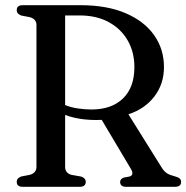

<svg xmlns="http://www.w3.org/2000/svg" viewBox="-20 -720 718 740"><path d="M612 -461.5Q612 -396.5 575 -348.2Q538 -300 475 -279.5L603 -74.5Q612.5 -59 623.8 -52Q635 -45 652 -41Q667 -37 672.5 -32Q678 -27 678 -19Q678 0 654.5 0H466Q443 0 443 -19Q443 -30 457 -35.5L478.5 -39.5Q498.5 -45 484.5 -69L372 -258Q362 -257.5 351 -257.5Q283 -257.5 231 -277V-77Q231 -52.5 256 -46L293 -39.5Q310.5 -33.5 310.5 -19Q310.5 0 287 0H67.5Q44.5 0 44.5 -19Q44.5 -34 62.5 -40L94 -46Q120.5 -53 120.5 -77V-624Q120.5 -647 94 -654L62.5 -660Q44.5 -666 44.5 -681Q44.5 -700 67.5 -700H290Q392.5 -700 464.5 -669Q536.5 -638 574.2 -584.2Q612 -530.5 612 -461.5ZM231 -660.5V-315Q255 -305.5 281.8 -301.8Q308.5 -298 332.5 -298Q410 -298 454 -340.5Q498 -383 498 -461.5Q498 -519 472.2 -564Q446.5 -609 399 -634.8Q351.5 -660.5 286.5 -660.5Z"/></svg>

Font: Fraunces 72pt Soft
Style: Regular
Weight: 400
Version: Version 1.000;[b76b70a41]